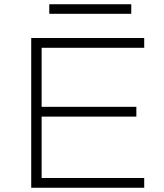

<svg xmlns="http://www.w3.org/2000/svg" viewBox="-20 -884 771 904"><path d="M127 0V-705H659V-659H176V-381H622V-335H176V-46H659V0ZM212 -819V-864H598V-819Z"/></svg>

Font: Nunito Sans 10pt Expanded ExtraLight
Style: Regular
Weight: 250
Width: 7
Designer: Vernon Adams
Foundry: Vernon Adams
Version: Version 3.101;gftools[0.9.27]